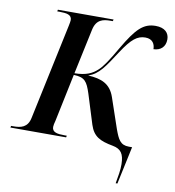

<svg xmlns="http://www.w3.org/2000/svg" viewBox="-121 -807 1007 1103"><g transform="rotate(10 382.5 -255.0)"><path d="M628 210H638L685 -10H666C616 -10 602 -40 581 -97L521 -273C496 -347 443 -368 365 -372C426 -393 455 -440 517 -535C571 -618 605 -644 651 -644C695 -644 708 -614 708 -586C750 -587 777 -612 777 -655C777 -693 751 -720 698 -720C626 -720 586 -679 515 -558C470 -480 442 -438 418 -417C388 -389 352 -372 285 -371L341 -634C354 -696 393 -704 437 -704H450L453 -714H128L126 -704H139C181 -704 211 -699 211 -668C211 -662 209 -650 206 -636L87 -75C75 -18 36 -10 -8 -10H-21L-23 0H302L304 -10H291C249 -10 218 -15 218 -46C218 -55 221 -69 225 -83L283 -361C348 -359 362 -337 384 -270L438 -97C459 -32 498 -13 574 1C623 10 641 37 642 96C643 130 635 171 628 210Z"/></g></svg>

Font: Noto Serif Display SemiBold
Style: Italic
Weight: 600
Italic angle: -12°
Designer: Monotype Design Team
Foundry: Monotype Imaging Inc.
Version: Version 2.009